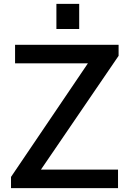

<svg xmlns="http://www.w3.org/2000/svg" viewBox="-20 -974 661 994"><path d="M591 0V-96H192L594 -685V-742H58V-646H435L37 -58V0ZM272 -954V-824H390V-954Z"/></svg>

Font: Cheyenne Sans Medium
Style: Regular
Weight: 500
Designer: The Public Sans project authors (U.S. Web Design System), Libre Franklin designed by Pablo Impallari and Rodrigo Fuenzal
Foundry: The Cheyenne Sans Project Authors
Version: Version 2.007